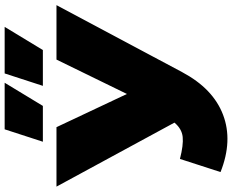

<svg xmlns="http://www.w3.org/2000/svg" viewBox="-104 -852 973 804"><g transform="rotate(-90 382.0 -450.5)"><path d="M63 -13 118 -183Q176 -168 210 -171.5Q244 -175 270 -206L2 -700H251L390 -405L534 -700H762L481 -173Q412 -44 303 -2.5Q194 39 63 -13ZM190 -757 242 -917H437L340 -757ZM424 -757 476 -917H671L574 -757Z"/></g></svg>

Font: Montserrat Black
Style: Regular
Weight: 900
Designer: Julieta Ulanovsky
Foundry: Julieta Ulanovsky
Version: Version 9.000; ttfautohint (v1.8.4.7-5d5b)